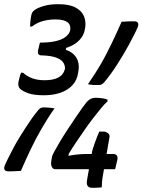

<svg xmlns="http://www.w3.org/2000/svg" viewBox="-26 -811 682 919"><path d="M395 -408Q411 -432 426.5 -455.5Q442 -479 456.5 -504Q471 -529 484 -554.5Q497 -580 509.5 -605.5Q522 -631 533.5 -656.5Q545 -682 556 -707Q562 -707 569.5 -707.5Q577 -708 585.5 -708.5Q594 -709 602 -709Q610 -709 617 -709Q629 -709 633.5 -702.5Q638 -696 634 -683Q626 -664 614.5 -641.5Q603 -619 590 -595Q577 -571 562.5 -547Q548 -523 533 -499.5Q518 -476 502.5 -455Q487 -434 472 -416Q465 -409 459.5 -406.5Q454 -404 446 -404Q440 -404 433 -404Q426 -404 418.5 -404.5Q411 -405 405 -406Q399 -407 395 -408ZM235 -292Q219 -270 203.5 -245.5Q188 -221 173.5 -196Q159 -171 145.5 -145.5Q132 -120 120 -94.5Q108 -69 96.5 -44Q85 -19 74 7Q68 7 60 7.5Q52 8 44.5 8.5Q37 9 29 9Q21 9 13 9Q1 9 -3.5 2.5Q-8 -4 -4 -17Q4 -36 15.5 -58.5Q27 -81 39.5 -105Q52 -129 67 -153Q82 -177 97 -200.5Q112 -224 127 -245Q142 -266 157 -284Q164 -292 169.5 -294.5Q175 -297 184 -297Q190 -297 197 -296.5Q204 -296 211 -295.5Q218 -295 224.5 -294Q231 -293 235 -292ZM461 86Q457 86 451 86.5Q445 87 438 87.5Q431 88 424.5 88Q418 88 414 88Q400 88 393.5 79Q387 70 391 48L413 -75Q414 -84 418 -97.5Q422 -111 427.5 -126Q433 -141 438.5 -155.5Q444 -170 449 -181H474Q487 -178 493.5 -171Q500 -164 498 -154L468 20Q464 40 462.5 57.5Q461 75 461 86ZM525 -1H238Q228 -1 222.5 -11.5Q217 -22 219 -37L223 -62Q225 -69 235.5 -88.5Q246 -108 262.5 -135.5Q279 -163 298.5 -192.5Q318 -222 336.5 -249.5Q355 -277 369.5 -297Q384 -317 390 -324Q401 -335 410.5 -339Q420 -343 431 -343Q436 -343 444 -342.5Q452 -342 461 -341Q470 -340 477.5 -338Q485 -336 489 -334L488 -325Q476 -315 459 -294.5Q442 -274 421.5 -247.5Q401 -221 380.5 -191.5Q360 -162 341 -134Q322 -106 308 -83Q294 -60 287 -45L307 -99L298 -43L278 -60Q299 -65 317.5 -68Q336 -71 355.5 -72.5Q375 -74 397 -74H515Q528 -74 533 -67Q538 -60 536 -47Q535 -43 533.5 -37Q532 -31 530.5 -24Q529 -17 527.5 -11Q526 -5 525 -1ZM381 -675Q376 -637 345 -610.5Q314 -584 259 -574L294 -598L286 -558L260 -580Q299 -573 319.5 -557Q340 -541 347 -518.5Q354 -496 349 -469L348 -463Q343 -427 320.5 -403Q298 -379 263 -367Q228 -355 184 -355Q136 -355 108.5 -365Q81 -375 69 -387Q64 -393 62.5 -400Q61 -407 62 -417Q63 -422 64.5 -428Q66 -434 67.5 -440.5Q69 -447 71 -453Q73 -459 75 -463H84Q104 -445 129 -436Q154 -427 188 -427Q228 -427 252.5 -439.5Q277 -452 285 -481Q286 -499 275.5 -513.5Q265 -528 239.5 -536.5Q214 -545 171 -546Q162 -546 158 -552Q154 -558 156 -570Q158 -575 159 -581.5Q160 -588 162 -595Q164 -602 165 -607Q208 -607 238 -613.5Q268 -620 286 -633Q304 -646 310 -665Q314 -692 296.5 -705Q279 -718 240 -718Q207 -718 178.5 -710Q150 -702 127 -684H118Q118 -688 118.5 -694.5Q119 -701 119.5 -708.5Q120 -716 121 -722.5Q122 -729 123 -733Q124 -742 127.5 -749.5Q131 -757 141 -764Q155 -774 184 -782.5Q213 -791 254 -791Q306 -791 335.5 -775Q365 -759 375.5 -734Q386 -709 382 -681Z"/></svg>

Font: Rec Mono Semicasual
Style: Italic
Weight: 400
Italic angle: -10°
Version: Version 1.085; ttfautohint (v1.8.4.7-5d5b)